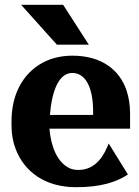

<svg xmlns="http://www.w3.org/2000/svg" viewBox="-20 -770 580 800"><path d="M28 -246C28 -211 34 -178 46 -147C82 -55 167 10 297 10C402 10 466 -12 513 -43L433 -172L427 -158C401 -97 362 -62 307 -62C289 -62 275 -65 261 -74C222 -97 193 -151 186 -234H522V-296C522 -332 517 -364 507 -394C478 -479 403 -538 282 -538C243 -538 208 -531 177 -518C86 -479 28 -389 28 -265ZM68 -750 217 -584H350L243 -750ZM188 -291C196 -391 225 -466 281 -466C335 -466 368 -409 368 -304V-291Z"/></svg>

Font: Aerodynamic
Style: Bd
Weight: 500
Designer: Google
Version: Version 2.000980; 2014